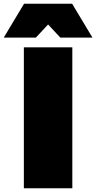

<svg xmlns="http://www.w3.org/2000/svg" viewBox="-67 -1002 512 1022"><path d="M61 -982H317L425 -802H254L158 -905H220L124 -802H-47ZM60 -750H318V0H60Z"/></svg>

Font: Unbounded Black
Style: Regular
Weight: 900
Designer: Luke Prowse, Jean-Baptiste Morizot, Fátima Lázaro, Florian Runge
Foundry: NaN
Version: Version 1.701;gftools[0.9.28.dev5+ged2979d]